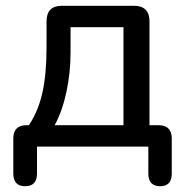

<svg xmlns="http://www.w3.org/2000/svg" viewBox="-20 -507 640 664"><path d="M169 -74H407V-413H224V-326Q224 -255 209.5 -188Q195 -121 169 -74ZM67 137Q26 137 26 93V-28Q26 -74 72 -74H80Q113 -124 127 -188Q141 -252 141 -345V-433Q141 -487 194 -487H443Q497 -487 497 -433V-74H528Q574 -74 574 -28V93Q574 137 534 137Q493 137 493 93V0H108V93Q108 137 67 137Z"/></svg>

Font: Chiron GoRound TC
Style: Regular
Weight: 400
Designer: Ryoko NISHIZUKA 西塚涼子 (kana, bopomofo & ideographs); Paul D. Hunt (Latin, Greek & Cyrillic); Sandoll Communications 산돌커뮤니
Foundry: Adobe
Version: Version 1.000;hotconv 1.1.1;makeotfexe 2.6.0